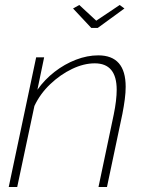

<svg xmlns="http://www.w3.org/2000/svg" viewBox="-20 -750 586 770"><path d="M125 -520H157L130 -390Q159 -431 199 -462Q239 -493 284.5 -510.5Q330 -528 374 -528Q484 -528 484 -402Q484 -379 480.5 -352Q477 -325 471 -294L409 0H375L436 -290Q442 -319 445 -344.5Q448 -370 448 -390Q448 -496 360 -496Q316 -496 269 -473.5Q222 -451 181.5 -412.5Q141 -374 118 -325L49 0H15ZM273 -716 298 -730 366 -667 460 -730 479 -716 372 -638H346Z"/></svg>

Font: Raleway ExtraLight
Style: Italic
Weight: 200
Italic angle: -12°
Designer: Matt McInerney, Pablo Impallari, Rodrigo Fuenzalida
Foundry: Matt McInerney, Pablo Impallari, Rodrigo Fuenzalida
Version: Version 4.026